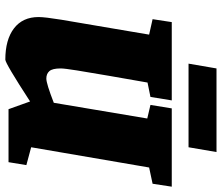

<svg xmlns="http://www.w3.org/2000/svg" viewBox="-76 -745 833 721"><g transform="rotate(90 340.5 -384.5)"><path d="M609 -528 533 -85 600 -67 589 0H390L361 -81Q218 12 204 12Q129 12 86.5 -20.5Q44 -53 44 -113Q44 -136 54 -198Q64 -260 88 -398Q101 -476 110 -528L52 -541L63 -613H357L344 -533L290 -522L265 -379Q252 -304 244.5 -257Q237 -210 237 -196Q237 -165 247 -153.5Q257 -142 275 -142Q294 -142 366 -170L425 -521L374 -533L387 -613H681L670 -541ZM237 -781H551L533 -676H219Z"/></g></svg>

Font: Grenze Black
Style: Italic
Weight: 900
Italic angle: -10°
Designer: Renata Polastri
Foundry: Omnibus-Type
Version: Version 1.002; ttfautohint (v1.8)